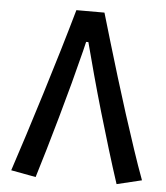

<svg xmlns="http://www.w3.org/2000/svg" viewBox="-51 -744 688 795"><g transform="rotate(5 293.0 -346.5)"><path d="M351.1 -698.2Q366.7 -645 386.7 -577.9Q406.7 -510.7 429.2 -436.8Q451.7 -362.8 475.6 -288.3Q499.5 -213.9 522.5 -145Q545.4 -76.2 566.4 -20L462.9 4.9Q441.4 -60.5 418.5 -135.7Q395.5 -210.9 373 -288.1Q350.6 -365.2 330.8 -438Q311 -510.7 295.4 -570.8H270.5L256.3 -647.5H303.7Q293 -597.7 276.9 -532.7Q260.7 -467.8 241.5 -395.8Q222.2 -323.7 201.7 -251.2Q181.2 -178.7 161.9 -112.8Q142.6 -46.9 126.5 4.9L23.4 -14.2Q45.4 -80.6 72.5 -165.3Q99.6 -250 128.4 -343Q157.2 -436 184.6 -527.3Q211.9 -618.7 234.4 -698.2Z"/></g></svg>

Font: Cascadia Code
Style: Regular
Weight: 400
Monospace: yes
Designer: Aaron Bell
Foundry: Saja Typeworks
Version: Version 2106.017